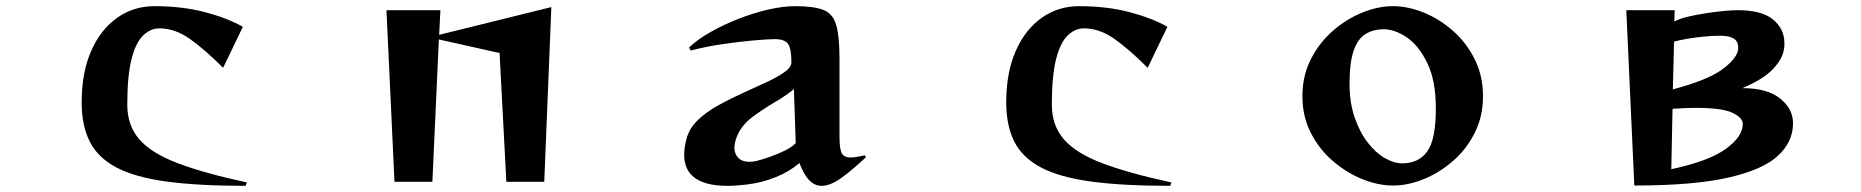

<svg xmlns="http://www.w3.org/2000/svg" viewBox="-20 -590 6040 623"><path d="M777 13Q623 13 520 -1Q417 -15 357 -47Q297 -79 271 -131Q245 -183 245 -258Q245 -355 276 -425Q307 -495 360.5 -532.5Q414 -570 481 -570Q572 -570 645.5 -550.5Q719 -531 768 -503L704 -370Q643 -431 595 -464.5Q547 -498 497 -498Q468 -498 444 -474.5Q420 -451 406.5 -397Q393 -343 393 -250Q393 -183 432 -138Q471 -93 556.5 -60.5Q642 -28 781 2Z M1623 0 1601 -418 1404 -462 1383 0H1260L1234 -557H1409L1405 -477L1769 -567L1746 0Z M2790 -80Q2744 -37 2709 -12Q2674 13 2646 13Q2624 13 2606.5 -4.5Q2589 -22 2574 -61Q2543 -34 2498 -15.5Q2453 3 2401 9Q2385 11 2370 12Q2355 13 2341 13Q2200 13 2200 -88Q2200 -100 2202 -113Q2204 -126 2208 -141Q2217 -174 2244.5 -200.5Q2272 -227 2311 -248.5Q2350 -270 2391 -288.5Q2432 -307 2467.5 -323.5Q2503 -340 2525.5 -356Q2548 -372 2548 -388Q2548 -432 2537 -447.5Q2526 -463 2495 -463Q2473 -463 2427 -459Q2381 -455 2326 -447Q2271 -439 2221 -426L2216 -436Q2243 -462 2285.5 -486Q2328 -510 2376.5 -529Q2425 -548 2473 -559Q2521 -570 2560 -570Q2622 -570 2652.5 -557.5Q2683 -545 2693.5 -508.5Q2704 -472 2704 -399V-146Q2704 -110 2710.5 -94.5Q2717 -79 2741 -79Q2749 -79 2760.5 -81Q2772 -83 2786 -86ZM2556 -301Q2534 -282 2497.5 -260.5Q2461 -239 2427 -214.5Q2393 -190 2377 -160Q2363 -132 2363 -111Q2363 -91 2375.5 -78Q2388 -65 2411 -65Q2416 -65 2421.5 -65.5Q2427 -66 2432 -67Q2452 -72 2478 -81Q2504 -90 2528 -102Q2552 -114 2562 -126Z M3777 13Q3623 13 3520 -1Q3417 -15 3357 -47Q3297 -79 3271 -131Q3245 -183 3245 -258Q3245 -355 3276 -425Q3307 -495 3360.5 -532.5Q3414 -570 3481 -570Q3572 -570 3645.5 -550.5Q3719 -531 3768 -503L3704 -370Q3643 -431 3595 -464.5Q3547 -498 3497 -498Q3468 -498 3444 -474.5Q3420 -451 3406.5 -397Q3393 -343 3393 -250Q3393 -183 3432 -138Q3471 -93 3556.5 -60.5Q3642 -28 3781 2Z M4792 -278Q4792 -212 4765 -158.5Q4738 -105 4694 -67Q4650 -29 4599 -8.5Q4548 12 4500 12Q4452 12 4401 -8.5Q4350 -29 4305.5 -67Q4261 -105 4233.5 -158.5Q4206 -212 4206 -278Q4206 -344 4233.5 -398Q4261 -452 4305.5 -490.5Q4350 -529 4401 -549.5Q4452 -570 4500 -570Q4548 -570 4599 -549.5Q4650 -529 4694 -490.5Q4738 -452 4765 -398Q4792 -344 4792 -278ZM4530 -60Q4583 -60 4611 -98.5Q4639 -137 4639 -238Q4639 -328 4611.5 -385Q4584 -442 4545 -468.5Q4506 -495 4470 -495Q4435 -495 4410 -479Q4385 -463 4372 -424.5Q4359 -386 4359 -318Q4359 -257 4375.5 -209Q4392 -161 4418 -127.5Q4444 -94 4473.5 -77Q4503 -60 4530 -60Z M5257 -557H5414L5413 -520Q5428 -529 5455.5 -535.5Q5483 -542 5515 -547Q5547 -552 5575 -554.5Q5603 -557 5618 -557Q5697 -557 5733.5 -526.5Q5770 -496 5770 -450Q5770 -446 5770 -442Q5770 -438 5769 -433Q5765 -400 5733.5 -366.5Q5702 -333 5634 -304Q5714 -304 5756 -270.5Q5798 -237 5798 -190Q5798 -130 5749 -84.5Q5700 -39 5587 -13.5Q5474 12 5283 12ZM5620 -437Q5620 -474 5563 -474Q5530 -474 5488.5 -469Q5447 -464 5412 -455L5408 -300Q5521 -330 5568.5 -365Q5616 -400 5620 -430ZM5403 -41Q5525 -67 5580 -107Q5635 -147 5635 -188Q5635 -208 5601.5 -224Q5568 -240 5483 -240Q5451 -240 5407 -237Z"/></svg>

Font: Reggae One
Style: Regular
Weight: 400
Designer: Fontworks Inc.
Foundry: Fontworks Inc.
Version: Version 1.100